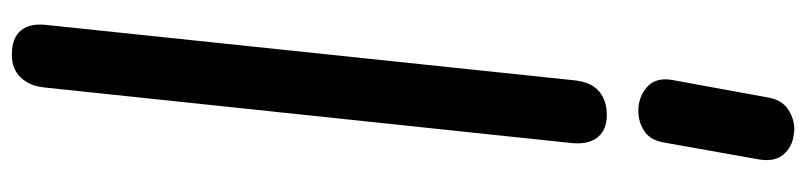

<svg xmlns="http://www.w3.org/2000/svg" viewBox="-538 -506 1360 324"><g transform="rotate(-90 142.0 -344.0)"><path d="M110 0Q85 0 72.5 -15.2Q60 -30.5 62.5 -58.5L156.5 -950Q159 -974 173.2 -989Q187.5 -1004 211.5 -1004Q240 -1004 252.5 -988.8Q265 -973.5 262 -946.5L168.5 -55Q165.5 -26.5 150 -13.2Q134.5 0 110 0ZM77 315.5Q56 313 43.2 298Q30.5 283 35 256.5L63.5 96.5Q67.5 72 85 61.8Q102.5 51.5 124 53.5Q146 56 159.8 70.5Q173.5 85 169 110.5L139.5 272Q135.5 297 116.2 308Q97 319 77 315.5Z"/></g></svg>

Font: Edu SA Hand Medium
Style: Regular
Weight: 500
Designer: Tina and Corey Anderson, Eben Sorkin, Mirko Velimirovic
Foundry: Google for Education
Version: Version 2.000